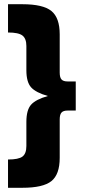

<svg xmlns="http://www.w3.org/2000/svg" viewBox="-20 -764 403 910"><path d="M300 -378H339V-240H300Q280 -240 271.5 -230.5Q263 -221 263 -198V-16Q263 63 223.5 94.5Q184 126 86 126H18V-8Q68 -8 86.5 -22Q105 -36 105 -72V-186Q105 -243 127.5 -268Q150 -293 207 -309Q150 -325 127.5 -350Q105 -375 105 -431V-546Q105 -581 86.5 -595.5Q68 -610 18 -610V-744H86Q184 -744 223.5 -712Q263 -680 263 -601V-420Q263 -397 271.5 -387.5Q280 -378 300 -378Z"/></svg>

Font: Montserrat arm
Style: Bold
Weight: 700
Designer: Julieta Ulanovsky
Foundry: Julieta Ulanovsky
Version: Version 6.000;PS 006.000;hotconv 1.0.88;makeotf.lib2.5.64775